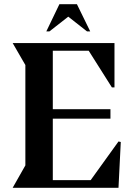

<svg xmlns="http://www.w3.org/2000/svg" viewBox="-20 -889 632 909"><path d="M199.2 -740.2 261.2 -869.1H344.2L407.2 -740.2H392.1L303.2 -810.1L213.9 -740.2ZM541 0H40L100.1 -106V-581.1L40 -685.1H522V-475.1H509.8L399.9 -648.9H230V-372.1H502.9V-327.1H230V-36.1H409.2L541 -219.2L551.8 -216.8Z"/></svg>

Font: Bluu Next
Style: Bold
Weight: 700
Designer: Jean-Baptiste Morizot, Igor Stepanchenko (Cyrillic)
Foundry: Igor Stepanchenko
Version: Version 1.005